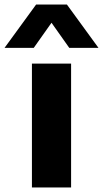

<svg xmlns="http://www.w3.org/2000/svg" viewBox="-71 -828 455 848"><path d="M70 0V-547H243V0ZM-51 -616.5 88.5 -808H224.5L364 -616.5H235L156.5 -727.5L78 -616.5Z"/></svg>

Font: Encode Sans Expanded Expanded
Style: Bold
Weight: 700
Width: 7
Designer: Multiple Designers
Foundry: Impallari Type
Version: Version 3.000; ttfautohint (v1.8.3) -l 8 -r 50 -G 200 -x 14 